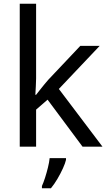

<svg xmlns="http://www.w3.org/2000/svg" viewBox="-20 -780 574 1021"><path d="M172 -363Q172 -347 170.5 -321Q169 -295 168 -276H172Q178 -284 190 -299Q202 -314 214.5 -329.5Q227 -345 236 -355L407 -536H510L293 -307L525 0H419L233 -250L172 -197V0H85V-760H172ZM331 70Q327 88 314.5 115.5Q302 143 285.5 171Q269 199 251 221H203V209Q211 192 219.5 165.5Q228 139 235 110.5Q242 82 244 61H331Z"/></svg>

Font: Noto Sans Hatran
Style: Regular
Weight: 400
Designer: Monotype Design Team
Foundry: Monotype Imaging Inc.
Version: Version 2.001; ttfautohint (v1.8.4.7-5d5b)